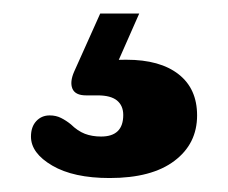

<svg xmlns="http://www.w3.org/2000/svg" viewBox="-20 -29 331 279"><path d="M125.6 -9.3H182.3L145.1 75L104.5 65.4Q116.1 61.4 130.1 59.6Q144.1 57.8 163.7 57.8Q212.6 57.8 239.5 78.9Q266.4 99.9 266.4 138.7Q266.4 180 233.4 204.8Q200.5 229.7 139.3 229.7Q86.8 229.7 55.9 211.6Q25 193.5 25 169.5Q25 155.3 32.7 147Q40.4 138.7 52.2 138.7Q61.4 138.7 68.7 142.4Q76.1 146.1 83 151.7Q92.8 161.3 103.3 165.4Q113.8 169.4 126.9 169.4Q159.1 169.4 159.1 138.1Q159.1 124.5 150 117Q140.9 109.6 121.9 109.6H105.1Q89.3 109.6 85.2 99.8Q81.2 90 87.8 75Z"/></svg>

Font: Fraunces SuperSoft 9pt
Style: Regular
Weight: 900
Version: Version 1.000;[b76b70a41]